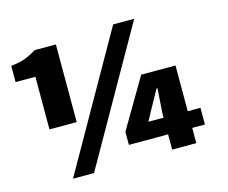

<svg xmlns="http://www.w3.org/2000/svg" viewBox="-103 -867 1212 1022"><g transform="rotate(-15 503.0 -356.0)"><path d="M126 -563H17V-652Q66 -658 94.5 -668.5Q123 -679 159 -701H276V-273H126ZM598 -725H714L295 13H179ZM729 -84H513V-156L673 -428H862V-176H932V-84H862V0H729ZM729 -176V-203L738 -336H733L688 -255L645 -176Z"/></g></svg>

Font: Nebula Sans Black
Style: Regular
Weight: 900
Designer: Paul D. Hunt for Adobe (as Source Sans)
Foundry: Nebula Entertainment & Broadcasting LLC
Version: Version 1.010